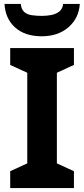

<svg xmlns="http://www.w3.org/2000/svg" viewBox="-20 -959 429 979"><path d="M357 0H32V-86L119 -126V-588L32 -628V-714H357V-628L270 -588V-126L357 -86ZM387 -939Q382 -866 329 -820Q276 -774 193 -774Q107 -774 57 -819Q7 -864 3 -939H86Q89 -911 103.5 -898Q118 -885 142 -881.5Q166 -878 194 -878Q218 -878 241.5 -882.5Q265 -887 282 -900Q299 -913 302 -939Z"/></svg>

Font: RS Noto Sans
Style: Bold
Weight: 700
Designer: Monotype Design Team
Foundry: Monotype Imaging Inc.
Version: Version 3.10